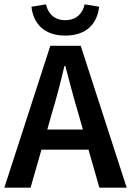

<svg xmlns="http://www.w3.org/2000/svg" viewBox="-22 -865 604 885"><path d="M218 -346C239 -415 258 -489 275 -561H279C298 -490 317 -415 338 -346L360 -268H196ZM-2 0H119L169 -175H386L436 0H562L350 -654H210ZM279 -701C375 -701 426 -754 435 -834L368 -845C359 -802 329 -772 279 -772C229 -772 199 -802 190 -845L123 -834C132 -754 183 -701 279 -701Z"/></svg>

Font: Source Sans Pro Semibold
Style: Regular
Weight: 600
Designer: Paul D. Hunt
Foundry: Adobe Systems Incorporated
Version: Version 3.006;hotconv 1.0.111;makeotfexe 2.5.65597